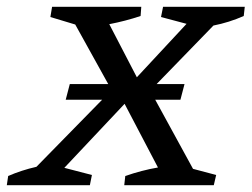

<svg xmlns="http://www.w3.org/2000/svg" viewBox="-33 -544 739 564"><path d="M-13 0 -9 -27Q30 -44 74 -54L267 -251H160L172 -297H285L188 -472L115 -494L120 -524H382L380 -497Q335 -482 288 -473L369 -317L515 -474L440 -494L446 -524H686L683 -497Q640 -478 594 -469L427 -297H509L497 -251H423L534 -48L602 -30L595 0H332L335 -27Q384 -44 431 -52L333 -239L156 -51L237 -30L231 0Z"/></svg>

Font: Piazzolla SC
Style: Italic
Weight: 400
Italic angle: -11.3°
Designer: Juan Pablo del Peral
Foundry: Huerta Tipografica
Version: Version 1.330